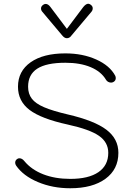

<svg xmlns="http://www.w3.org/2000/svg" viewBox="-20 -995 713 1025"><path d="M66 -111Q61 -119 61 -126Q61 -140 73 -147Q77 -150 84 -150Q98 -150 110 -135Q148 -89 211 -64.5Q274 -40 355 -40Q453 -40 505.5 -76Q558 -112 558 -179Q558 -235 509 -269.5Q460 -304 342 -330Q200 -361 138 -408Q76 -455 76 -532Q76 -615 143.5 -662.5Q211 -710 329 -710Q421 -710 493.5 -677.5Q566 -645 595 -591Q598 -585 598 -578Q598 -564 585 -557Q579 -554 573 -554Q565 -554 557.5 -558Q550 -562 546 -569Q520 -613 464 -636.5Q408 -660 329 -660Q228 -660 179 -628.5Q130 -597 130 -532Q130 -494 150 -468Q170 -442 215.5 -422.5Q261 -403 342 -384Q484 -351 548 -302.5Q612 -254 612 -179Q612 -91 543 -40.5Q474 10 355 10Q261 10 182.5 -23Q104 -56 66 -111ZM312 -806 206 -932Q199 -940 199 -950Q199 -961 210 -969Q216 -974 224 -974Q237 -974 249 -958L337 -841L425 -958Q439 -975 451 -975Q457 -975 464 -970Q475 -962 475 -951Q475 -940 468 -932L362 -806Q352 -791 337 -791Q324 -791 312 -806Z"/></svg>

Font: Kodchasan ExtraLight
Style: Regular
Weight: 275
Version: Version 1.000; ttfautohint (v1.6)